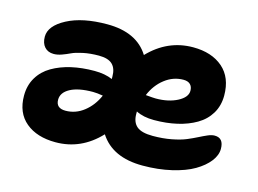

<svg xmlns="http://www.w3.org/2000/svg" viewBox="-77 -662 1072 797"><g transform="rotate(15 458.5 -263.5)"><path d="M212.9 1Q132.8 1 85 -38.8Q37.1 -78.6 37.1 -152.8Q37.1 -196.8 57.4 -230.7Q77.6 -264.6 113.3 -285.4Q148.9 -306.2 194.6 -316.7Q240.2 -327.1 293.9 -327.1Q338.9 -327.1 371.1 -313V-323.2Q371.1 -358.4 353 -375.7Q335 -393.1 294.9 -393.1Q257.3 -393.1 226.6 -386.5Q195.8 -379.9 179.7 -372.1Q163.6 -364.3 145.3 -357.7Q127 -351.1 110.8 -351.1Q85.9 -351.1 71.5 -367.2Q57.1 -383.3 57.1 -411.1Q57.1 -458 123 -492.9Q189 -527.8 294.9 -527.8Q421.9 -527.8 474.1 -443.8Q554.7 -527.8 664.1 -527.8Q744.1 -527.8 792 -486.3Q839.8 -444.8 839.8 -367.2Q839.8 -323.7 819.6 -290Q799.3 -256.3 763.9 -235.6Q728.5 -214.8 682.9 -204.3Q637.2 -193.8 584 -193.8Q538.1 -193.8 506.8 -210V-199.2Q506.8 -164.1 527.3 -146.5Q547.9 -128.9 596.2 -128.9Q639.6 -128.9 676.5 -136Q713.4 -143.1 737.3 -153.1Q761.2 -163.1 780.3 -172.9Q799.3 -182.6 815.7 -189.7Q832 -196.8 845.2 -196.8Q883.8 -196.8 883.8 -149.9Q883.8 -122.6 863 -95.9Q842.3 -69.3 805.4 -47.6Q768.6 -25.9 711.4 -12.5Q654.3 1 586.9 1Q457.5 1 402.8 -84Q322.8 1 212.9 1ZM660.2 -387.2Q616.2 -387.2 580.1 -359.1Q543.9 -331.1 524.9 -285.2Q558.6 -282.2 567.9 -282.2Q622.6 -282.2 660.9 -302.2Q699.2 -322.3 699.2 -350.1Q699.2 -367.7 689.2 -377.4Q679.2 -387.2 660.2 -387.2ZM178.2 -172.9Q178.2 -136.2 219.2 -136.2Q262.7 -136.2 298.1 -164.1Q333.5 -191.9 353 -236.8Q327.6 -241.2 310.1 -241.2Q247.6 -241.2 212.9 -222.4Q178.2 -203.6 178.2 -172.9Z"/></g></svg>

Font: Shantell Sans Bouncy
Style: Bold
Weight: 700
Designer: Stephen Nixon, Anya Danilova, Shantell Martin
Foundry: Arrow Type
Version: Version 1.006;[9816181b4]